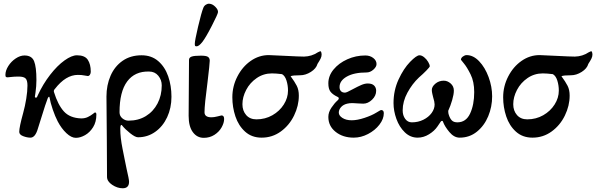

<svg xmlns="http://www.w3.org/2000/svg" viewBox="-20 -723 3192 1028"><path d="M289 -73Q275 -100 262.5 -136.5Q250 -173 245 -202Q245 -205 242 -205Q240 -205 236 -198Q225 -171 200 -89L183 -35Q169 14 143 14Q125 14 104 6Q83 -2 83 -17Q83 -42 104 -118Q114 -154 120.5 -194Q127 -234 127 -265Q127 -293 117 -303Q107 -313 80 -313Q56 -313 41 -311Q26 -309 21 -309Q14 -309 11.5 -311.5Q9 -314 9 -322Q9 -345 24.5 -369.5Q40 -394 64 -410Q88 -426 111 -426Q150 -426 162.5 -395.5Q175 -365 175 -294Q175 -262 170 -227L167 -207Q166 -204 168 -202Q170 -200 172 -200Q175 -200 177 -202Q179 -204 182 -212Q210 -273 248.5 -322.5Q287 -372 325.5 -399.5Q364 -427 392 -427Q434 -427 450 -403Q466 -379 466 -339Q466 -330 461.5 -323Q457 -316 450 -316Q445 -316 431.5 -319Q418 -322 397 -322Q332 -322 274 -247Q266 -239 269 -230Q290 -162 322 -126.5Q354 -91 415 -89Q435 -89 450.5 -96.5Q466 -104 476.5 -112.5Q487 -121 488 -121Q496 -121 496 -110Q496 -70 478.5 -42Q461 -14 435.5 0.5Q410 15 386 15Q362 15 335.5 -10Q309 -35 289 -73Z M553 224 552 29Q550 -133 550 -206Q550 -267 572 -317.5Q594 -368 636.5 -397.5Q679 -427 738 -427Q791 -427 827 -396Q863 -365 880.5 -314.5Q898 -264 898 -205Q898 -145 875 -95.5Q852 -46 811 -17Q770 12 719 12Q704 12 677 -9.5Q650 -31 634 -51Q633 -54 630 -54Q624 -54 624 -33Q624 13 636 73Q641 100 648 133Q655 166 658 182Q671 237 671 250Q671 285 637 285Q608 285 580.5 266.5Q553 248 553 224ZM846 -266Q846 -295 827.5 -317.5Q809 -340 778 -340Q702 -342 661 -287Q620 -232 620 -122Q620 -102 635 -89.5Q650 -77 668 -77Q721 -77 761 -101.5Q801 -126 823.5 -169Q846 -212 846 -266Z M990 -103 992 -402Q992 -415 1006 -420Q1020 -425 1056 -425Q1084 -425 1093.5 -418.5Q1103 -412 1103 -398Q1103 -382 1091 -282Q1075 -162 1075 -122Q1075 -95 1112 -95Q1126 -95 1143.5 -99.5Q1161 -104 1166 -105Q1180 -105 1180 -86Q1180 -65 1166.5 -41Q1153 -17 1128 -1Q1103 15 1071 15Q1035 15 1012.5 -15.5Q990 -46 990 -103ZM1023 -489Q1023 -505 1040.5 -580Q1058 -655 1069 -682Q1073 -692 1082.5 -698Q1092 -704 1101 -703Q1118 -702 1133.5 -686Q1149 -670 1147 -657Q1146 -647 1114.5 -585.5Q1083 -524 1064 -499Q1045 -475 1033 -475Q1026 -475 1024.5 -477.5Q1023 -480 1023 -489Z M1224 -202Q1224 -261 1251 -313.5Q1278 -366 1322.5 -397Q1367 -428 1419 -428Q1435 -428 1507 -424Q1585 -420 1608 -420Q1649 -421 1682 -443Q1688 -446 1691.5 -447.5Q1695 -449 1698 -448Q1702 -441 1702 -431Q1702 -420 1696.5 -409Q1691 -398 1680 -381Q1673 -356 1644.5 -338Q1616 -320 1587 -320Q1547 -320 1536 -315Q1558 -285 1569 -263.5Q1580 -242 1580 -211Q1580 -157 1554.5 -104.5Q1529 -52 1483.5 -19Q1438 14 1381 14Q1328 14 1292.5 -18Q1257 -50 1240.5 -99.5Q1224 -149 1224 -202ZM1522 -238Q1522 -266 1514 -291.5Q1506 -317 1490 -326Q1458 -330 1436 -330Q1391 -330 1354.5 -305Q1318 -280 1298 -241.5Q1278 -203 1278 -165Q1278 -130 1298 -107Q1318 -84 1353 -84Q1400 -84 1438.5 -106Q1477 -128 1499.5 -163.5Q1522 -199 1522 -238Z M1738 -97Q1738 -122 1754.5 -146.5Q1771 -171 1787 -185Q1794 -191 1794 -196Q1794 -202 1786 -205Q1761 -217 1749.5 -232Q1738 -247 1738 -277Q1738 -317 1766 -351Q1794 -385 1839.5 -405.5Q1885 -426 1936 -426Q1961 -426 1978.5 -412.5Q1996 -399 1996 -380Q1996 -365 1979 -350Q1962 -335 1942 -335Q1876 -335 1837 -313Q1798 -291 1798 -257Q1798 -243 1805.5 -235Q1813 -227 1827 -227Q1836 -227 1868 -245Q1896 -260 1914.5 -268Q1933 -276 1949 -276Q1972 -276 1983 -265Q1994 -254 1994 -237Q1994 -210 1972 -189Q1950 -168 1925 -168L1902 -169Q1880 -171 1867 -171Q1851 -171 1839 -168Q1818 -163 1806 -149.5Q1794 -136 1794 -120Q1794 -104 1813.5 -91.5Q1833 -79 1863 -79Q1893 -79 1932 -92Q1971 -105 1995 -120Q2018 -134 2020 -134Q2035 -134 2035 -117Q2035 -86 2011.5 -55.5Q1988 -25 1950.5 -5.5Q1913 14 1874 14Q1816 14 1777 -17Q1738 -48 1738 -97Z M2087 -171Q2087 -239 2114 -297.5Q2141 -356 2175.5 -391.5Q2210 -427 2226 -427Q2238 -427 2251 -416.5Q2264 -406 2272.5 -391.5Q2281 -377 2281 -368Q2281 -364 2263 -345.5Q2245 -327 2223 -308Q2187 -274 2161.5 -227Q2136 -180 2136 -132Q2136 -105 2149.5 -86.5Q2163 -68 2185 -68Q2219 -68 2247 -82Q2275 -96 2291 -118Q2307 -140 2307 -164Q2307 -177 2299 -203Q2298 -207 2295 -219.5Q2292 -232 2292 -241Q2292 -259 2311 -275Q2330 -291 2356 -291Q2376 -291 2393 -276Q2410 -261 2410 -238Q2410 -218 2401 -187Q2392 -156 2380 -130V-126Q2380 -116 2383 -108Q2389 -89 2399 -78.5Q2409 -68 2429 -68Q2475 -68 2497 -115Q2519 -162 2519 -230Q2519 -286 2499.5 -325Q2480 -364 2464 -383Q2448 -402 2448 -403Q2448 -413 2458.5 -420.5Q2469 -428 2478 -428Q2514 -428 2545.5 -395Q2577 -362 2596 -310.5Q2615 -259 2615 -207Q2615 -151 2594 -100.5Q2573 -50 2533.5 -18Q2494 14 2441 14Q2411 14 2386 -16Q2361 -46 2352 -71Q2351 -76 2347 -76Q2343 -76 2340 -72Q2338 -69 2322 -45.5Q2306 -22 2277 -4Q2248 14 2216 14Q2177 14 2147.5 -14.5Q2118 -43 2102.5 -86Q2087 -129 2087 -171Z M2674 -202Q2674 -261 2701 -313.5Q2728 -366 2772.5 -397Q2817 -428 2869 -428Q2885 -428 2957 -424Q3035 -420 3058 -420Q3099 -421 3132 -443Q3138 -446 3141.5 -447.5Q3145 -449 3148 -448Q3152 -441 3152 -431Q3152 -420 3146.5 -409Q3141 -398 3130 -381Q3123 -356 3094.5 -338Q3066 -320 3037 -320Q2997 -320 2986 -315Q3008 -285 3019 -263.5Q3030 -242 3030 -211Q3030 -157 3004.5 -104.5Q2979 -52 2933.5 -19Q2888 14 2831 14Q2778 14 2742.5 -18Q2707 -50 2690.5 -99.5Q2674 -149 2674 -202ZM2972 -238Q2972 -266 2964 -291.5Q2956 -317 2940 -326Q2908 -330 2886 -330Q2841 -330 2804.5 -305Q2768 -280 2748 -241.5Q2728 -203 2728 -165Q2728 -130 2748 -107Q2768 -84 2803 -84Q2850 -84 2888.5 -106Q2927 -128 2949.5 -163.5Q2972 -199 2972 -238Z"/></svg>

Font: EB Garamond SemiBold
Style: Regular
Weight: 600
Designer: Georg Duffner and Octavio Pardo
Foundry: Georg Duffner
Version: Version 1.000